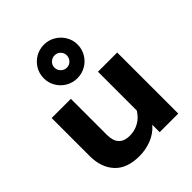

<svg xmlns="http://www.w3.org/2000/svg" viewBox="-226 -926 1067 1067"><g transform="rotate(-45 307.5 -392.0)"><path d="M172 -667Q172 -703 190 -733.5Q208 -764 238.5 -781.5Q269 -799 305 -799Q341 -799 371.5 -781Q402 -763 420 -733Q438 -703 438 -667Q438 -631 420 -600.5Q402 -570 371.5 -552.5Q341 -535 305 -535Q269 -535 238.5 -552.5Q208 -570 190 -600.5Q172 -631 172 -667ZM353 -667Q353 -687 339 -701Q325 -715 305 -715Q285 -715 270.5 -701Q256 -687 256 -667Q256 -647 270.5 -632.5Q285 -618 305 -618Q325 -618 339 -632.5Q353 -647 353 -667ZM47 -181V-480H198V-197Q198 -103 285 -103Q323 -103 356 -121Q389 -139 411 -175V-480H562V0H416V-58Q384 -21 338.5 -3Q293 15 243 15Q145 15 96 -38.5Q47 -92 47 -181Z"/></g></svg>

Font: Prompt SemiBold
Style: Regular
Weight: 600
Designer: Katatrad Team
Foundry: CadsonDemak
Version: Version 1.000